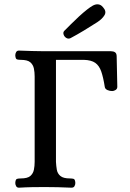

<svg xmlns="http://www.w3.org/2000/svg" viewBox="-20 -869 603 892"><path d="M68 3Q59 3 55 -4Q51 -11 51 -19Q52 -36 59 -38Q66 -40 76 -40Q108 -40 121 -51.5Q134 -63 137.5 -80.5Q141 -98 141 -117V-514Q141 -533 137.5 -550.5Q134 -568 121 -579.5Q108 -591 76 -591Q66 -591 59 -593Q52 -595 51 -612Q51 -620 55 -627Q59 -634 68 -634Q100 -633 128.5 -632Q157 -631 187 -631H496Q507 -631 514.5 -626Q522 -621 522 -607L525 -466Q525 -456 517 -451Q509 -446 501 -446Q490 -446 479.5 -450.5Q469 -455 467 -464Q460 -509 450.5 -536.5Q441 -564 422.5 -577Q404 -590 369 -591H240V-117Q241 -98 244 -80.5Q247 -63 260.5 -51.5Q274 -40 305 -40Q315 -40 322 -38Q329 -36 330 -19Q330 -11 326 -4Q322 3 312 3Q248 0 188 0Q158 0 129 0.5Q100 1 68 3ZM308 -692Q298 -687 288.5 -692.5Q279 -698 275.5 -708.5Q272 -719 279 -726Q290 -737 308 -755Q326 -773 346.5 -792Q367 -811 385 -825Q399 -836 410.5 -842.5Q422 -849 433 -849Q448 -849 459 -835Q476 -816 465.5 -798.5Q455 -781 432 -766Q401 -746 369.5 -727Q338 -708 308 -692Z"/></svg>

Font: Alice
Style: Regular
Weight: 400
Designer: Ksenia Yerulevich
Foundry: Cyreal (http://www.cyreal.org/)
Version: Version 2.003; ttfautohint (v1.8.3)